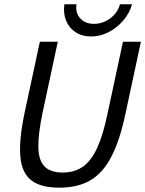

<svg xmlns="http://www.w3.org/2000/svg" viewBox="-20 -860 672 888"><path d="M560.7 -336Q534.7 -212 495.4 -136Q456.2 -60 397.8 -26Q339.3 8 254 8Q168.7 8 124.8 -26Q80.8 -60 74.1 -136Q67.3 -212 93.3 -336H176.3Q156.3 -239 157.4 -178.6Q158.5 -118.2 186 -90.1Q213.5 -62 269.2 -62Q325.8 -62 364.7 -90.1Q403.5 -118.2 430.6 -178.6Q457.7 -239 477.7 -336ZM548.7 -667H631.7L560.7 -336H477.7ZM176.3 -336H93.3L164.3 -667H247.3ZM333.8 -840.3Q327.7 -801.2 350.9 -775.4Q374.2 -749.7 414.5 -749.7Q455.8 -749.7 490.2 -775.4Q524.5 -801.2 534.8 -840.3H590.8Q578.8 -798.3 549.8 -764.8Q520.8 -731.3 482.3 -711.3Q443.8 -691.3 401.8 -691.3Q359.8 -691.3 329.8 -710.8Q299.8 -730.3 285.8 -764.3Q271.8 -798.3 277.8 -840.3Z"/></svg>

Font: Epunda Sans Light
Style: Italic
Weight: 300
Italic angle: -12.0243°
Designer: Simon Atzbach
Foundry: typofactur
Version: Version 2.204